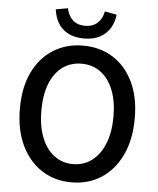

<svg xmlns="http://www.w3.org/2000/svg" viewBox="-62 -1003 878 1069"><g transform="rotate(5 377.0 -468.0)"><path d="M377 14Q283 14 210.5 -33Q138 -80 97 -166.5Q56 -253 56 -371Q56 -490 97 -574.5Q138 -659 210.5 -704.5Q283 -750 377 -750Q472 -750 544 -704.5Q616 -659 657 -574.5Q698 -490 698 -371Q698 -253 657 -166.5Q616 -80 544 -33Q472 14 377 14ZM377 -88Q438 -88 483.5 -123Q529 -158 554 -221.5Q579 -285 579 -371Q579 -457 554 -519.5Q529 -582 483.5 -615.5Q438 -649 377 -649Q316 -649 270.5 -615.5Q225 -582 200.5 -519.5Q176 -457 176 -371Q176 -285 200.5 -221.5Q225 -158 270.5 -123Q316 -88 377 -88ZM377 -790Q324 -790 287.5 -809.5Q251 -829 231.5 -862.5Q212 -896 207 -938L274 -950Q281 -912 306.5 -886.5Q332 -861 377 -861Q422 -861 448 -886.5Q474 -912 480 -950L547 -938Q543 -896 522.5 -862.5Q502 -829 466 -809.5Q430 -790 377 -790Z"/></g></svg>

Font: Noto Sans KR Medium
Style: Regular
Weight: 500
Designer: Ryoko NISHIZUKA  (kana, bopomofo & ideographs); Paul D. Hunt (Latin, Greek & Cyrillic); Sandoll Communications , Soo-you
Foundry: Adobe
Version: Version 2.004-H2;hotconv 1.0.118;makeotfexe 2.5.65603